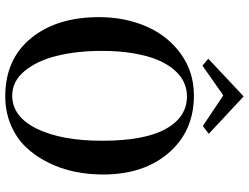

<svg xmlns="http://www.w3.org/2000/svg" viewBox="-130 -816 963 744"><g transform="rotate(90 352.0 -444.5)"><path d="M46.9 -346.2Q46.9 -446.8 83 -529.8Q119.1 -612.8 189.2 -663.3Q259.3 -713.9 350.6 -713.9Q488.3 -713.9 572.5 -616.7Q656.7 -519.5 656.7 -361.8Q656.7 -304.2 645.3 -250Q633.8 -195.8 609.4 -147.2Q585 -98.6 550 -62.3Q515.1 -25.9 464.4 -4.4Q413.6 17.1 353.5 17.1Q210.4 17.1 128.7 -82.5Q46.9 -182.1 46.9 -346.2ZM177.7 -356.9Q177.7 -260.7 196.8 -183.3Q215.8 -106 255.6 -57.9Q295.4 -9.8 350.6 -9.8Q432.6 -9.8 479.2 -105Q525.9 -200.2 525.9 -357.9Q525.9 -522 480.2 -604.5Q434.6 -687 353.5 -687Q325.2 -687 299.6 -675.3Q273.9 -663.6 251.5 -637.7Q229 -611.8 212.9 -574Q196.8 -536.1 187.3 -480.5Q177.7 -424.8 177.7 -356.9ZM208 -769.5 353 -905.8H355L499 -771.5L468.8 -748.5L351.1 -827.1H349.1L234.9 -747.1Z"/></g></svg>

Font: Vidaloka 
Style: Regular
Weight: 400
Designer: Cyreal (www.cyreal.org)
Foundry: Cyreal (www.cyreal.org)
Version: Version 1.011